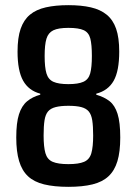

<svg xmlns="http://www.w3.org/2000/svg" viewBox="-20 -716 531 744"><path d="M245 8Q190 8 151 -1.5Q112 -11 88.5 -33Q65 -55 54 -92Q43 -129 43 -183Q43 -240 53.5 -273Q64 -306 85 -323.5Q106 -341 136 -349V-353Q91 -365 69.5 -403.5Q48 -442 48 -516Q48 -570 60 -604.5Q72 -639 96 -659Q120 -679 157.5 -687.5Q195 -696 245 -696Q295 -696 332 -687.5Q369 -679 393.5 -659Q418 -639 430 -604.5Q442 -570 442 -516Q442 -441 420.5 -403Q399 -365 353 -353V-349Q384 -340 404.5 -324Q425 -308 435.5 -275Q446 -242 446 -183Q446 -128 435 -91.5Q424 -55 400.5 -33Q377 -11 338.5 -1.5Q300 8 245 8ZM245 -80Q285 -80 306 -89Q327 -98 334 -122.5Q341 -147 341 -191Q341 -227 337.5 -249.5Q334 -272 324 -284Q314 -296 295 -301Q276 -306 245 -306Q215 -306 195.5 -301Q176 -296 166 -284Q156 -272 152.5 -249.5Q149 -227 149 -191Q149 -147 156 -122.5Q163 -98 184 -89Q205 -80 245 -80ZM245 -390Q283 -390 303 -399Q323 -408 329.5 -431.5Q336 -455 336 -499Q336 -543 330 -566.5Q324 -590 304.5 -599Q285 -608 245 -608Q206 -608 186.5 -598.5Q167 -589 160 -566Q153 -543 153 -499Q153 -455 160 -431.5Q167 -408 187 -399Q207 -390 245 -390Z"/></svg>

Font: Saira Condensed SemiBold
Style: Regular
Weight: 600
Width: 3
Designer: Hector Gatti with collaboration of the Omnibus-Type team
Foundry: Omnibus-Type
Version: Version 1.100